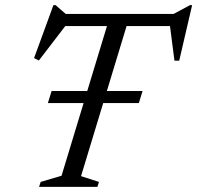

<svg xmlns="http://www.w3.org/2000/svg" viewBox="-20 -724 764 744"><path d="M165.5 -324.5 180 -371.5H532.5L518 -324.5ZM677 -623H185.5L241 -633.5L130.5 -489.5L112 -499L187 -704H195.5L244 -662L211 -670H680.5L638 -662L716 -704H724.5L674.5 -489H656L637.5 -632.5ZM399.5 -639.5H475.5L294 -41.5L363.5 -19L357.5 0H131.5L137.5 -19L218.5 -43Z"/></svg>

Font: Newsreader Text
Style: Italic
Weight: 400
Italic angle: -17°
Designer: Hugues Gentile
Foundry: Production Type
Version: Version 1.001